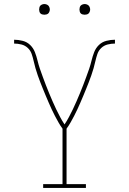

<svg xmlns="http://www.w3.org/2000/svg" viewBox="-20 -932 640 952"><path d="M194 0V-19H290V-294Q279 -309 270 -325Q261 -341 252.5 -357Q244 -373 236.5 -389.5Q229 -406 221.5 -423Q214 -440 207 -457Q200 -474 193 -491Q186 -508 179.5 -525Q173 -542 167 -559Q161 -576 156 -593.5Q151 -611 147 -629Q143 -647 137 -664.5Q131 -682 117.5 -694.5Q104 -707 86 -711.5Q68 -716 50 -716V-735Q71 -735 92.5 -729.5Q114 -724 129.5 -709Q145 -694 153 -673.5Q161 -653 166 -632Q171 -611 178 -590.5Q185 -570 192.5 -550Q200 -530 207.5 -510Q215 -490 223.5 -470Q232 -450 240.5 -430Q249 -410 258.5 -390.5Q268 -371 278 -352Q288 -333 300 -315Q312 -333 322 -352Q332 -371 341.5 -390.5Q351 -410 359.5 -430Q368 -450 376.5 -470Q385 -490 392.5 -510Q400 -530 407.5 -550Q415 -570 422 -590.5Q429 -611 434 -632Q439 -653 447 -673.5Q455 -694 470.5 -709Q486 -724 507.5 -729.5Q529 -735 550 -735V-716Q532 -716 514 -711.5Q496 -707 482.5 -694.5Q469 -682 463 -664.5Q457 -647 453 -629Q449 -611 444 -593.5Q439 -576 433 -559Q427 -542 420.5 -525Q414 -508 407 -491Q400 -474 393 -457Q386 -440 378.5 -423Q371 -406 363.5 -389.5Q356 -373 347.5 -357Q339 -341 330 -325Q321 -309 310 -294V-19H406V0ZM400 -859Q395 -859 389.5 -860.5Q384 -862 380.5 -865.5Q377 -869 375.5 -874.5Q374 -880 374 -885Q374 -890 375.5 -895.5Q377 -901 380.5 -904.5Q384 -908 389.5 -910Q395 -912 400 -912Q405 -912 410.5 -910Q416 -908 419.5 -904.5Q423 -901 425 -895.5Q427 -890 427 -885Q427 -880 425 -874.5Q423 -869 419.5 -865.5Q416 -862 410.5 -860.5Q405 -859 400 -859ZM200 -859Q195 -859 189.5 -860.5Q184 -862 180.5 -865.5Q177 -869 175.5 -874.5Q174 -880 174 -885Q174 -890 175.5 -895.5Q177 -901 180.5 -904.5Q184 -908 189.5 -910Q195 -912 200 -912Q205 -912 210.5 -910Q216 -908 219.5 -904.5Q223 -901 225 -895.5Q227 -890 227 -885Q227 -880 225 -874.5Q223 -869 219.5 -865.5Q216 -862 210.5 -860.5Q205 -859 200 -859Z"/></svg>

Font: Iosevka Curly Slab ThEx
Style: Regular
Weight: 100
Width: 7
Monospace: yes
Designer: Belleve Invis
Foundry: Belleve Invis
Version: Version 11.1.0; ttfautohint (v1.8.3)